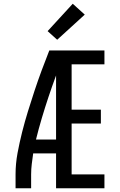

<svg xmlns="http://www.w3.org/2000/svg" viewBox="-20 -1004 640 1024"><path d="M63 0V-74Q63 -131 73.5 -187.5Q84 -244 98 -299.5Q112 -355 129 -410Q146 -465 164 -519.5Q182 -574 202 -628Q222 -682 243 -735H279V-722L320 -708Q298 -653 277.5 -597.5Q257 -542 238.5 -486.5Q220 -431 203 -374Q186 -317 172 -260H279V-186H157Q153 -158 149.5 -130Q146 -102 146 -74V0ZM279 0V-735H537V-661H362V-419H518V-345H362V-74H537V0ZM285 -792 234 -838 368 -984 432 -926Z"/></svg>

Font: Zed Mono Extended
Style: Regular
Weight: 400
Width: 7
Monospace: yes
Designer: Belleve Invis
Foundry: Belleve Invis
Version: Version 1.0.0; ttfautohint (v1.8.4)